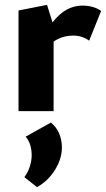

<svg xmlns="http://www.w3.org/2000/svg" viewBox="-20 -456 436 788"><path d="M56 0V-413L173 -436L200 -350V0ZM171 -255 147 -286Q180 -354 222.5 -393.5Q265 -433 319 -433Q341 -433 360.5 -427.5Q380 -422 395 -411L346 -289Q333 -299 316 -304.5Q299 -310 280 -310Q248 -310 219 -296.5Q190 -283 171 -255ZM132 312 80 271Q95 251 102.5 227Q110 203 110 181Q110 156 103 136Q96 116 85 105L189 47Q212 66 223 92.5Q234 119 234 149Q234 196 205.5 241.5Q177 287 132 312Z"/></svg>

Font: Ysabeau ExtraBold
Style: Regular
Weight: 800
Designer: Christian Thalmann (Catharsis Fonts)
Version: Version 2.002